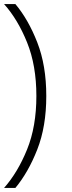

<svg xmlns="http://www.w3.org/2000/svg" viewBox="-20 -750 355 950"><path d="M0 180Q68 103 114 -10.5Q160 -124 160 -275Q160 -426 114 -540Q68 -654 0 -730H56Q120 -654 164.5 -540Q209 -426 209 -275Q209 -124 164.5 -10.5Q120 103 56 180Z"/></svg>

Font: MuseoModerno Thin ExtraLight
Style: Regular
Weight: 250
Version: Version 1.002